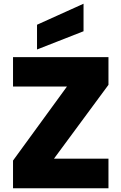

<svg xmlns="http://www.w3.org/2000/svg" viewBox="-20 -1012 653 1032"><path d="M563 -556 270 -159H563V0H50V-149L340 -547H50V-705H563ZM429 -992V-844L179 -746V-879Z"/></svg>

Font: SVN-Poppins ExtraBold
Style: Regular
Weight: 800
Designer: Ninad Kale (Devanagari), Jonny Pinhorn (Latin)
Foundry: Indian Type Foundry
Version: Version 3.002 2017; ttfautohint (v1.8.3)